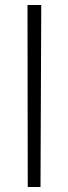

<svg xmlns="http://www.w3.org/2000/svg" viewBox="-20 -748 274 768"><path d="M91 0H142L145 -728H90Z"/></svg>

Font: Wafeq Light
Style: Regular
Weight: 300
Designer: Rasmus Andersson & Azza Alameddine
Foundry: Google & TypeTogether
Version: Version 3.000;January 28, 2025;FontCreator 15.0.0.3014 64-bi